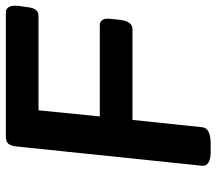

<svg xmlns="http://www.w3.org/2000/svg" viewBox="-62 -678 742 658"><g transform="rotate(-90 309.0 -349.0)"><path d="M119 2Q67 2 70 -28L136 -663Q138 -682 145 -691Q152 -700 173 -700H594Q622 -700 618 -658L614 -630Q612 -607 604.5 -597.5Q597 -588 583 -588H260L239 -378H550Q564 -378 570 -368.5Q576 -359 573 -337L570 -309Q565 -266 538 -266H227L202 -27Q199 2 145 2Z"/></g></svg>

Font: Asap Expanded Expanded SemiBold
Style: Italic
Weight: 600
Width: 7
Italic angle: -6°
Designer: Pablo Cosgaya
Foundry: Omnibus-Type
Version: Version 3.001; ttfautohint (v1.8.4.7-5d5b)